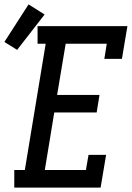

<svg xmlns="http://www.w3.org/2000/svg" viewBox="-81 -854 601 874"><path d="M-16 0V-80H32L127 -655H90V-735H499L474 -586H394L405 -655H218L179 -422H372L359 -342H166L123 -80H310L322 -149H402L377 0ZM-3 -627 -61 -663 49 -834 122 -788Z"/></svg>

Font: Iosevka Slab Medium Oblique
Style: Regular
Weight: 500
Italic angle: -9°
Monospace: yes
Designer: Belleve Invis
Foundry: Belleve Invis
Version: Version 11.1.1; ttfautohint (v1.8.3)